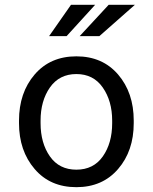

<svg xmlns="http://www.w3.org/2000/svg" viewBox="-20 -774 640 804"><path d="M149.9 -258.3Q149.9 -174.8 189 -119.1Q228 -63.5 299.8 -63.5Q371.6 -63.5 410.6 -119.1Q449.7 -174.8 449.7 -258.3V-269Q449.7 -351.1 410.2 -407.7Q371.1 -463.9 299.8 -463.9Q228.5 -463.9 189 -407.7Q149.9 -351.6 149.9 -269ZM59.6 -269Q59.6 -385.7 125 -461.9Q190.4 -538.1 299.8 -538.1Q409.2 -538.1 474.6 -461.9Q540 -385.7 540 -269V-258.3Q540 -142.1 474.6 -66.4Q409.2 9.8 299.8 9.8Q189.9 9.8 125 -66.4Q59.6 -142.6 59.6 -258.3ZM277.3 -753.9H378.4L258.8 -622.6H185.5ZM435.1 -753.9H544.9L396 -622.6H313.5Z"/></svg>

Font: RobotoMono-Regular
Style: Regular
Weight: 400
Designer: Google
Version: Version 2.000985; 2015; ttfautohint (v1.3)